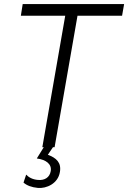

<svg xmlns="http://www.w3.org/2000/svg" viewBox="-20 -720 627 939"><path d="M187 0H194L160 55C206 61 234 83 228 117C223 148 198 163 166 160C139 158 120 147 108 134L95 173C111 187 134 196 165 199C207 203 264 178 273 121C281 75 255 52 214 37L239 0H247L359 -643H577L587 -700H91L82 -643H299Z"/></svg>

Font: Fixel Display Light
Style: Italic
Weight: 300
Italic angle: -10°
Designer: AlfaBravo + MacPaw
Foundry: Kyrylo Tkachov, Marchela Mozhyna, Serhii Makarenko, Maria Weinstein, Zakhar Kryvoshyya
Version: Version 1.210;Glyphs 3.2 (3217)